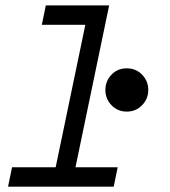

<svg xmlns="http://www.w3.org/2000/svg" viewBox="-20 -704 640 724"><path d="M137.7 -610.4 152.8 -683.6H391.6L264.6 -73.2H423.8L408.7 0H10.3L25.4 -73.2H189.9L301.8 -610.4ZM539.1 -364.7Q539.1 -331.5 515.9 -307.4Q492.7 -283.2 458 -283.2Q423.8 -283.2 400.6 -307.1Q377.4 -331.1 377.4 -364.7Q377.4 -397.9 400.1 -422.1Q422.9 -446.3 458 -446.3Q492.7 -446.3 515.9 -422.4Q539.1 -398.4 539.1 -364.7Z"/></svg>

Font: Anka/Coder
Style: Italic
Weight: 400
Italic angle: -12°
Monospace: yes
Version: Version 001.100